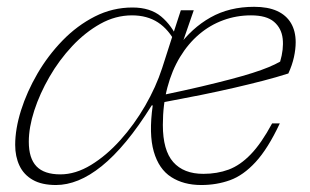

<svg xmlns="http://www.w3.org/2000/svg" viewBox="-20 -520 888 550"><path d="M498.5 -385H489.5Q529 -439.5 583 -470Q637 -500.5 708 -500.5Q747.5 -500.5 773.8 -488.5Q800 -476.5 813.5 -453.8Q827 -431 827 -399Q827 -379 822 -356.2Q817 -333.5 806 -309.5Q771.5 -298.5 732.8 -288.5Q694 -278.5 650.8 -268.5Q607.5 -258.5 557 -248.2Q506.5 -238 447.5 -227L447 -248Q509 -261 556.8 -272.2Q604.5 -283.5 640.5 -293Q676.5 -302.5 703.2 -311Q730 -319.5 749.2 -327.5Q768.5 -335.5 782.5 -343.5Q793 -379 789.8 -409Q786.5 -439 765 -457.5Q743.5 -476 699 -476Q657.5 -476 619.8 -462.2Q582 -448.5 550.5 -421.8Q519 -395 495.8 -356.8Q472.5 -318.5 459.5 -269.5Q446.5 -220.5 446.5 -162Q446.5 -89.5 476.2 -55.8Q506 -22 562.5 -22Q602 -22 635 -34.2Q668 -46.5 698.2 -77.8Q728.5 -109 759.5 -166.5H781.5Q747.5 -94 712.2 -55.8Q677 -17.5 638.8 -3.8Q600.5 10 556.5 10Q506 10 470.5 -12.8Q435 -35.5 420.5 -85.8Q406 -136 417.5 -218H414.5Q377.5 -158.5 341.5 -115Q305.5 -71.5 271.2 -44Q237 -16.5 204.2 -3.2Q171.5 10 140.5 10Q99.5 10 73.8 -4.8Q48 -19.5 35.8 -45.5Q23.5 -71.5 23.5 -105Q23.5 -150.5 40.2 -203.8Q57 -257 87.2 -309Q117.5 -361 159.2 -404Q201 -447 251.8 -472.8Q302.5 -498.5 359.5 -498.5Q410.5 -498.5 441.5 -472.8Q472.5 -447 491 -404.5L483.5 -396Q463.5 -435.5 432.5 -455.8Q401.5 -476 358 -476Q311 -476 267.5 -451.8Q224 -427.5 186.8 -387.8Q149.5 -348 121.8 -300Q94 -252 78.2 -203.5Q62.5 -155 62.5 -114Q62.5 -66.5 84.5 -43.5Q106.5 -20.5 153 -20.5Q196.5 -20.5 240.8 -47.5Q285 -74.5 324.8 -118.8Q364.5 -163 395.8 -217Q427 -271 444.5 -325L475.5 -421.5L498 -490.5H535Z"/></svg>

Font: Newsreader 9pt ExtraLight
Style: Italic
Weight: 250
Italic angle: -17°
Designer: Hugues Gentile
Foundry: Production Type
Version: Version 1.003